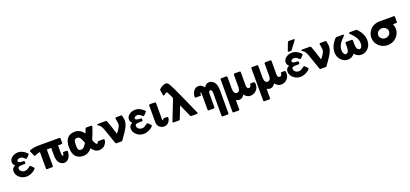

<svg xmlns="http://www.w3.org/2000/svg" viewBox="47 -2056 7650 3584"><g transform="rotate(-20 3872.0 -263.5)"><path d="M33.2 -164.1Q33.2 -230 100.1 -257.8Q60.1 -291 60.1 -334Q60.1 -393.1 112.1 -431.2Q164.1 -469.2 233.9 -469.2Q314.9 -469.2 393.1 -396Q407.2 -383.8 410.2 -375V-370.1Q407.2 -361.3 377.2 -331.5Q347.2 -301.8 340.1 -301.8Q333 -301.8 318.6 -316.4Q304.2 -331.1 282 -345.5Q259.8 -359.9 233.9 -359.9Q207 -359.9 188 -347.9Q168.9 -335.9 168.9 -317.9Q168.9 -278.8 274.9 -278.8Q289.1 -277.8 292 -272.9Q294.9 -268.1 294.9 -255.9Q294.9 -253.9 294.9 -252.9V-243.2Q294.9 -222.2 275.9 -221.2H229Q207 -220.2 196.5 -219.7Q186 -219.2 169.9 -215.1Q153.8 -210.9 147.5 -201.4Q141.1 -191.9 141.1 -176.8Q141.1 -144.5 169.7 -121.3Q198.2 -98.1 235.8 -98.1Q263.7 -98.1 290.3 -112.5Q316.9 -127 333.5 -141.4Q350.1 -155.8 355 -155.8Q361.8 -155.8 391.8 -126.5Q421.9 -97.2 424.8 -87.9Q423.8 -75.7 397.9 -52.7Q372.1 -29.8 325.9 -9.3Q279.8 11.2 234.9 11.2Q149.9 11.2 91.6 -41.5Q33.2 -94.2 33.2 -164.1Z M449.7 -412.1 451.7 -418Q461.4 -431.2 517.1 -444.6Q572.8 -458 624.5 -458H1047.9Q1055.7 -458 1059.6 -457Q1063.5 -456.1 1065.7 -450.9Q1067.9 -445.8 1067.9 -443.8Q1067.9 -441.9 1068.8 -433.1V-365.2Q1068.8 -363.3 1068.4 -359.1Q1067.9 -355 1067.9 -354Q1067.9 -342.8 1062.7 -338.9Q1057.6 -335 1038.6 -335H980.5V-181.2Q980.5 -133.3 996.6 -124L1001.5 -123L1005.9 -125Q1017.1 -132.8 1018.8 -155.5Q1020.5 -178.2 1024.4 -182.1Q1029.3 -186 1049.8 -186H1093.8Q1113.8 -186 1114.7 -168.9Q1112.8 -90.8 1075.7 -39.8Q1038.6 11.2 979.5 11.2Q928.7 11.2 886.7 -35.4Q844.7 -82 844.7 -184.1V-335H757.8V-20Q757.8 0 752.4 5.9Q749.5 8.8 745.1 10Q740.7 11.2 735.6 10.5Q730.5 9.8 724.6 11.2H644.5Q629.4 11.2 625 6.1Q620.6 1 620.6 -12.2V-334Q579.6 -330.1 545.7 -314.9Q511.7 -299.8 508.8 -299.8Q502 -299.8 496.6 -308.1Q449.7 -407.2 449.7 -412.1Z M1159.2 -228Q1159.2 -469.2 1361.3 -469.2Q1463.4 -469.2 1539.1 -370.1Q1569.8 -459 1574.2 -463.9Q1577.1 -467.8 1589.4 -469.2H1678.2Q1704.1 -469.2 1704.1 -456.1Q1704.1 -451.2 1693.6 -418Q1683.1 -384.8 1663.1 -332.3Q1643.1 -279.8 1622.1 -231Q1615.2 -215.8 1615.2 -210.9Q1615.2 -199.7 1635.3 -158.9Q1655.3 -118.2 1675.3 -113.8Q1689.5 -115.7 1695.3 -132.8Q1701.2 -149.9 1705.3 -151.9Q1709.5 -153.8 1724.1 -153.8H1814.5Q1833.5 -153.8 1833.5 -136.2Q1833.5 -84.5 1789.8 -36.6Q1746.1 11.2 1675.3 11.2Q1589.4 11.2 1532.2 -77.1Q1531.2 -76.2 1523.7 -68.1Q1516.1 -60.1 1512.7 -56.6Q1509.3 -53.2 1500.2 -44.7Q1491.2 -36.1 1483.6 -31Q1476.1 -25.9 1465.1 -18.6Q1454.1 -11.2 1443.1 -6.6Q1432.1 -2 1419.2 2.4Q1406.2 6.8 1391.8 9Q1377.4 11.2 1361.3 11.2Q1325.2 11.2 1294.2 2.2Q1263.2 -6.8 1230.7 -30.5Q1198.2 -54.2 1178.7 -104.5Q1159.2 -154.8 1159.2 -228ZM1295.4 -220.2Q1295.4 -193.4 1296.9 -177.7Q1298.3 -162.1 1304.2 -145Q1310.1 -127.9 1324.2 -120.4Q1338.4 -112.8 1361.3 -112.8Q1393.6 -112.8 1418 -137.9Q1442.4 -163.1 1469.2 -209Q1445.3 -277.8 1423.3 -311.5Q1401.4 -345.2 1362.3 -345.2Q1339.4 -345.2 1325.2 -337.6Q1311 -330.1 1304.7 -312.5Q1298.3 -294.9 1296.9 -278.1Q1295.4 -261.2 1295.4 -230Z M1798.8 -445.8Q1798.8 -449.7 1800.5 -452.4Q1802.2 -455.1 1805.2 -456.1Q1808.1 -457 1810.1 -457Q1812 -457 1816.7 -457.5Q1821.3 -458 1823.2 -458H1968.3Q1987.3 -458 1994.6 -442.4Q2002 -426.8 2033.2 -333Q2045.4 -296.9 2055.2 -265.9Q2064.9 -234.9 2070.1 -220Q2075.2 -205.1 2078.6 -193.1Q2082 -181.2 2084 -175.5Q2085.9 -169.9 2087.9 -165Q2088.9 -166 2104 -184.6Q2119.1 -203.1 2128.2 -216.1Q2137.2 -229 2150.1 -250Q2163.1 -271 2169.7 -292.5Q2176.3 -314 2176.3 -333Q2176.3 -340.8 2168.2 -389.9Q2160.2 -439 2160.2 -442.9Q2160.2 -458 2181.2 -458H2272Q2287.1 -458 2293 -452.1L2294.9 -445.8Q2311 -369.6 2311 -351.1Q2311 -316.9 2301.5 -282Q2292 -247.1 2271 -209.5Q2250 -171.9 2234.1 -147Q2218.3 -122.1 2186.8 -78.1Q2155.3 -34.2 2143.1 -16.1Q2138.2 -9.3 2136.2 -6.6Q2134.3 -3.9 2129.6 -2Q2125 0 2117.2 0H2022.9Q2010.7 0 2005.9 -4.4Q2001 -8.8 1996.1 -24.9L1896 -314Q1881.8 -354 1864 -380.6Q1846.2 -407.2 1832.5 -415.5Q1818.8 -423.8 1808.8 -431.4Q1798.8 -439 1798.8 -445.8Z M2361.8 -164.1Q2361.8 -230 2428.7 -257.8Q2388.7 -291 2388.7 -334Q2388.7 -393.1 2440.7 -431.2Q2492.7 -469.2 2562.5 -469.2Q2643.6 -469.2 2721.7 -396Q2735.8 -383.8 2738.8 -375V-370.1Q2735.8 -361.3 2705.8 -331.5Q2675.8 -301.8 2668.7 -301.8Q2661.6 -301.8 2647.2 -316.4Q2632.8 -331.1 2610.6 -345.5Q2588.4 -359.9 2562.5 -359.9Q2535.6 -359.9 2516.6 -347.9Q2497.6 -335.9 2497.6 -317.9Q2497.6 -278.8 2603.5 -278.8Q2617.7 -277.8 2620.6 -272.9Q2623.5 -268.1 2623.5 -255.9Q2623.5 -253.9 2623.5 -252.9V-243.2Q2623.5 -222.2 2604.5 -221.2H2557.6Q2535.6 -220.2 2525.1 -219.7Q2514.6 -219.2 2498.5 -215.1Q2482.4 -210.9 2476.1 -201.4Q2469.7 -191.9 2469.7 -176.8Q2469.7 -144.5 2498.3 -121.3Q2526.9 -98.1 2564.5 -98.1Q2592.3 -98.1 2618.9 -112.5Q2645.5 -127 2662.1 -141.4Q2678.7 -155.8 2683.6 -155.8Q2690.4 -155.8 2720.5 -126.5Q2750.5 -97.2 2753.4 -87.9Q2752.4 -75.7 2726.6 -52.7Q2700.7 -29.8 2654.5 -9.3Q2608.4 11.2 2563.5 11.2Q2478.5 11.2 2420.2 -41.5Q2361.8 -94.2 2361.8 -164.1Z M2834.5 -120.1V-452.1Q2835.4 -466.3 2841.3 -468.8Q2847.2 -471.2 2871.1 -471.2H2943.4Q2955.6 -471.2 2967.3 -466.8L2970.2 -459V-113.8Q2974.1 -112.8 2980.5 -112.8Q2989.3 -112.8 2994.9 -122.8Q3000.5 -132.8 3004.4 -135Q3008.3 -137.2 3024.4 -137.2H3071.3Q3092.3 -137.2 3092.3 -119.1Q3092.3 -74.2 3057.4 -31.5Q3022.5 11.2 2963.4 11.2Q2915.5 11.2 2875 -22.9Q2834.5 -57.1 2834.5 -120.1Z M3125 -650.9Q3125 -669.9 3174.1 -701.9Q3223.1 -733.9 3269 -733.9Q3299.8 -733.9 3335.9 -671.4Q3372.1 -608.9 3460.9 -410.2L3631.8 -26.9Q3635.7 -18.1 3635.7 -14.2Q3635.7 0 3611.8 0H3508.8Q3491.7 -1 3484.9 -16.1L3377.9 -257.8L3281.7 -14.2Q3275.9 0 3259.8 0H3162.1Q3145 0 3139.2 -7.8Q3137.2 -14.6 3140.1 -24.9L3294.9 -418.9Q3297.9 -427.7 3297.9 -433.1Q3297.9 -440.9 3272.9 -493.4Q3248 -545.9 3231 -573.2Q3206.1 -570.3 3183.1 -551.8Q3160.2 -533.2 3154.8 -533.2Q3146 -533.2 3141.1 -553.2Q3125 -641.1 3125 -650.9Z M3685.5 -314Q3685.5 -370.1 3720.2 -425Q3754.9 -480 3819.8 -480Q3883.8 -480 3930.7 -414.1Q3966.8 -480 4035.6 -480Q4087.4 -480 4130.6 -429.9Q4173.8 -379.9 4173.8 -267.1V186Q4173.8 197.3 4170.4 201.7Q4167 206.1 4155.8 207H4064Q4054.2 207 4048.6 206.1Q4043 205.1 4040.8 200.4Q4038.6 195.8 4038.1 192.9Q4037.6 189.9 4037.6 179.2V-264.2Q4037.6 -297.4 4027.6 -314.2Q4017.6 -331.1 4002.9 -331.1Q3966.8 -331.1 3966.8 -257.8V-7.8Q3966.8 11.2 3946.8 12.2H3854Q3846.2 12.2 3841.6 11Q3836.9 9.8 3833.7 4.9Q3830.6 0 3830.6 -9.8V-261.2Q3830.6 -283.2 3830.1 -297.6Q3829.6 -312 3829.6 -320.1Q3829.6 -328.1 3828.1 -335Q3826.7 -341.8 3826.7 -343Q3826.7 -344.2 3823.7 -350.1Q3820.8 -356 3820.8 -356.9Q3809.6 -348.1 3809.6 -329.1V-314.9Q3809.6 -294.9 3789.6 -294.9H3710.9Q3702.1 -294.9 3698 -295.4Q3693.8 -295.9 3689.7 -300.5Q3685.5 -305.2 3685.5 -314Z M4253.9 186V-450.2Q4254.9 -462.4 4259.3 -466.8Q4263.7 -471.2 4276.9 -471.2H4366.7Q4382.8 -471.2 4385.7 -466.1Q4388.7 -460.9 4389.6 -444.8V-219.2Q4389.6 -140.1 4429.7 -119.1Q4440.9 -113.3 4453.6 -112.8Q4477.5 -112.8 4497.1 -134.3Q4516.6 -155.8 4516.6 -210V-449.2Q4516.6 -456.1 4517.6 -460Q4518.6 -463.9 4524.2 -467.5Q4529.8 -471.2 4539.6 -471.2H4630.9Q4642.1 -471.2 4647 -468Q4651.9 -464.8 4652.3 -461.4Q4652.8 -458 4653.8 -449.2V-204.1Q4653.8 -202.1 4653.3 -197.5Q4652.8 -192.9 4652.8 -190.9Q4652.8 -155.8 4665.8 -138.9Q4678.7 -122.1 4696.8 -122.1Q4712.9 -122.1 4725.8 -135Q4738.8 -147.9 4738.8 -166V-179.2Q4738.8 -194.3 4767.6 -193.8H4806.6Q4822.8 -193.8 4828.1 -189.5Q4833.5 -185.1 4836.9 -165Q4838.9 -148.9 4838.9 -140.1Q4838.9 -71.3 4790.3 -24.2Q4741.7 22.9 4675.8 22.9Q4604 22.9 4554.7 -44.9Q4517.6 22.9 4453.6 22.9Q4419.4 22.9 4389.6 2.9V185.1Q4389.6 192.9 4388.7 197Q4387.7 201.2 4383.3 204.1Q4378.9 207 4369.6 207H4274.9Q4262.7 207 4258.8 202.6Q4254.9 198.2 4253.9 186Z M4864.7 186V-450.2Q4865.7 -462.4 4870.1 -466.8Q4874.5 -471.2 4887.7 -471.2H4977.5Q4993.7 -471.2 4996.6 -466.1Q4999.5 -460.9 5000.5 -444.8V-219.2Q5000.5 -140.1 5040.5 -119.1Q5051.8 -113.3 5064.5 -112.8Q5088.4 -112.8 5107.9 -134.3Q5127.4 -155.8 5127.4 -210V-449.2Q5127.4 -456.1 5128.4 -460Q5129.4 -463.9 5135 -467.5Q5140.6 -471.2 5150.4 -471.2H5241.7Q5252.9 -471.2 5257.8 -468Q5262.7 -464.8 5263.2 -461.4Q5263.7 -458 5264.6 -449.2V-204.1Q5264.6 -202.1 5264.2 -197.5Q5263.7 -192.9 5263.7 -190.9Q5263.7 -155.8 5276.6 -138.9Q5289.6 -122.1 5307.6 -122.1Q5323.7 -122.1 5336.7 -135Q5349.6 -147.9 5349.6 -166V-179.2Q5349.6 -194.3 5378.4 -193.8H5417.5Q5433.6 -193.8 5439 -189.5Q5444.3 -185.1 5447.8 -165Q5449.7 -148.9 5449.7 -140.1Q5449.7 -71.3 5401.1 -24.2Q5352.5 22.9 5286.6 22.9Q5214.8 22.9 5165.5 -44.9Q5128.4 22.9 5064.5 22.9Q5030.3 22.9 5000.5 2.9V185.1Q5000.5 192.9 4999.5 197Q4998.5 201.2 4994.1 204.1Q4989.7 207 4980.5 207H4885.7Q4873.5 207 4869.6 202.6Q4865.7 198.2 4864.7 186Z M5475.6 -164.1Q5475.6 -230 5542.5 -257.8Q5502.4 -291 5502.4 -334Q5502.4 -393.1 5554.4 -431.2Q5606.4 -469.2 5676.3 -469.2Q5757.3 -469.2 5835.4 -396Q5849.6 -383.8 5852.5 -375V-370.1Q5849.6 -361.3 5819.6 -331.5Q5789.6 -301.8 5782.5 -301.8Q5775.4 -301.8 5761 -316.4Q5746.6 -331.1 5724.4 -345.5Q5702.1 -359.9 5676.3 -359.9Q5649.4 -359.9 5630.4 -347.9Q5611.3 -335.9 5611.3 -317.9Q5611.3 -278.8 5717.3 -278.8Q5731.4 -277.8 5734.4 -272.9Q5737.3 -268.1 5737.3 -255.9Q5737.3 -253.9 5737.3 -252.9V-243.2Q5737.3 -222.2 5718.3 -221.2H5671.4Q5649.4 -220.2 5638.9 -219.7Q5628.4 -219.2 5612.3 -215.1Q5596.2 -210.9 5589.8 -201.4Q5583.5 -191.9 5583.5 -176.8Q5583.5 -144.5 5612.1 -121.3Q5640.6 -98.1 5678.2 -98.1Q5706.1 -98.1 5732.7 -112.5Q5759.3 -127 5775.9 -141.4Q5792.5 -155.8 5797.4 -155.8Q5804.2 -155.8 5834.2 -126.5Q5864.3 -97.2 5867.2 -87.9Q5866.2 -75.7 5840.3 -52.7Q5814.5 -29.8 5768.3 -9.3Q5722.2 11.2 5677.2 11.2Q5592.3 11.2 5533.9 -41.5Q5475.6 -94.2 5475.6 -164.1ZM5611.3 -519Q5611.3 -522 5670.4 -675.8Q5675.3 -687 5679.4 -690.4Q5683.6 -693.8 5694.3 -693.8H5786.6Q5808.6 -693.8 5808.6 -681.2Q5808.6 -676.3 5758.3 -609.9Q5718.3 -559.1 5688.5 -520Q5680.7 -510.3 5676.5 -507.6Q5672.4 -504.9 5663.6 -504.9H5636.2Q5611.3 -504.9 5611.3 -519Z M5855 -445.8Q5855 -449.7 5856.7 -452.4Q5858.4 -455.1 5861.3 -456.1Q5864.3 -457 5866.2 -457Q5868.2 -457 5872.8 -457.5Q5877.4 -458 5879.4 -458H6024.4Q6043.5 -458 6050.8 -442.4Q6058.1 -426.8 6089.4 -333Q6101.6 -296.9 6111.3 -265.9Q6121.1 -234.9 6126.2 -220Q6131.3 -205.1 6134.8 -193.1Q6138.2 -181.2 6140.1 -175.5Q6142.1 -169.9 6144 -165Q6145 -166 6160.2 -184.6Q6175.3 -203.1 6184.3 -216.1Q6193.4 -229 6206.3 -250Q6219.2 -271 6225.8 -292.5Q6232.4 -314 6232.4 -333Q6232.4 -340.8 6224.4 -389.9Q6216.3 -439 6216.3 -442.9Q6216.3 -458 6237.3 -458H6328.1Q6343.3 -458 6349.1 -452.1L6351.1 -445.8Q6367.2 -369.6 6367.2 -351.1Q6367.2 -316.9 6357.7 -282Q6348.1 -247.1 6327.1 -209.5Q6306.2 -171.9 6290.3 -147Q6274.4 -122.1 6242.9 -78.1Q6211.4 -34.2 6199.2 -16.1Q6194.3 -9.3 6192.4 -6.6Q6190.4 -3.9 6185.8 -2Q6181.2 0 6173.3 0H6079.1Q6066.9 0 6062 -4.4Q6057.1 -8.8 6052.2 -24.9L5952.1 -314Q5938 -354 5920.2 -380.6Q5902.3 -407.2 5888.7 -415.5Q5875 -423.8 5865 -431.4Q5855 -439 5855 -445.8Z M6422.9 -202.1Q6422.9 -243.2 6434.8 -283.7Q6446.8 -324.2 6463.4 -353Q6480 -381.8 6498.3 -406Q6516.6 -430.2 6528.1 -441.7Q6539.6 -453.1 6543.9 -455.1Q6548.8 -458 6563 -458H6682.6Q6700.7 -458 6700.7 -445.8Q6700.7 -439 6694.8 -433.1Q6649.9 -388.2 6625.2 -359.6Q6600.6 -331.1 6579.6 -287.1Q6558.6 -243.2 6558.6 -199.2Q6558.6 -159.2 6572.3 -131.1Q6585.9 -103 6607.9 -99.1H6617.7Q6676.8 -105 6676.8 -216.8V-289.1Q6676.8 -300.3 6679.7 -305.2Q6682.6 -310.1 6686.3 -311Q6689.9 -312 6699.7 -312H6802.7Q6809.6 -312 6813.7 -311Q6817.9 -310.1 6820.8 -304.9Q6823.7 -299.8 6823.7 -290V-217.8Q6823.7 -155.8 6841.8 -127Q6859.9 -99.1 6885.7 -99.1Q6915.5 -99.1 6928.7 -130.6Q6941.9 -162.1 6941.9 -199.2Q6941.9 -245.1 6920.4 -290Q6898.9 -335 6872.8 -363Q6846.7 -391.1 6823.7 -414.6Q6800.8 -438 6799.8 -445.8Q6803.7 -458 6819.8 -458H6940.9Q6954.1 -458 6960 -453.6Q6965.8 -449.2 6987.8 -423.8Q7077.6 -321.8 7077.6 -202.1Q7077.6 -109.4 7020.8 -49.1Q6963.9 11.2 6886.7 11.2Q6803.7 11.2 6751 -56.2H6750Q6698.2 10.7 6613.8 11.2Q6536.6 11.2 6479.7 -49.6Q6422.9 -110.4 6422.9 -202.1Z M7162.6 -224.1Q7162.6 -262.2 7177.2 -301Q7191.9 -339.8 7220.7 -376Q7249.5 -412.1 7301 -435.1Q7352.5 -458 7419.4 -458H7690.9Q7703.1 -458 7707.5 -453.1Q7711.9 -448.2 7711.9 -435.1V-341.8Q7711.9 -330.6 7706.8 -326.2Q7701.7 -321.8 7683.6 -321.8H7628.9Q7650.9 -272 7650.9 -223.1Q7650.9 -127.9 7580.3 -58.3Q7509.8 11.2 7406.7 11.2Q7307.6 11.2 7235.1 -56.4Q7162.6 -124 7162.6 -224.1ZM7299.8 -224.1Q7299.8 -184.1 7330.8 -155Q7361.8 -126 7406.7 -126Q7449.7 -126 7482.2 -153.1Q7514.6 -180.2 7514.6 -223.1Q7514.6 -267.1 7481.2 -294.4Q7447.8 -321.8 7407.7 -321.8Q7364.7 -321.8 7332.3 -294.4Q7299.8 -267.1 7299.8 -224.1Z"/></g></svg>

Font: CMU Sans Serif
Style: Bold
Weight: 700
Version: Version 0.7.0